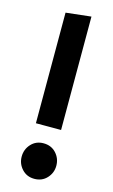

<svg xmlns="http://www.w3.org/2000/svg" viewBox="-120 -800 506 862"><g transform="rotate(15 133.5 -369.0)"><path d="M193 -227H76V-741L193 -754ZM214 -66Q214 -33 191.5 -8.5Q169 16 133 16Q98 16 75.5 -8.5Q53 -33 53 -66Q53 -100 75.5 -124.5Q98 -149 133 -149Q169 -149 191.5 -124.5Q214 -100 214 -66Z"/></g></svg>

Font: Fira Sans Compressed SemiBold
Style: Regular
Weight: 600
Width: 1
Designer: bBox Type GmbH & Carrois Corporate GbR & Edenspiekermann AG
Foundry: bBox Type GmbH & Carrois Corporate GbR & Edenspiekermann AG
Version: Version 4.301